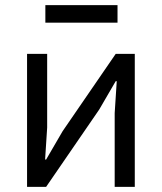

<svg xmlns="http://www.w3.org/2000/svg" viewBox="-20 -725 628 745"><path d="M85 -516H163V-230L155 -106H159L223 -216L429 -516H503V0H425V-286L433 -410H429L365 -300L159 0H85ZM156 -705H436V-637H156Z"/></svg>

Font: IBM Plex Sans
Style: Regular
Weight: 400
Designer: Mike Abbink, Paul van der Laan, Pieter van Rosmalen
Foundry: Bold Monday
Version: Version 3.005